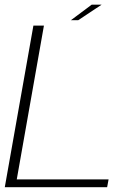

<svg xmlns="http://www.w3.org/2000/svg" viewBox="-23 -782 582 802"><path d="M-3 0H424.5L430.5 -32.5H47L160.5 -675H116.5ZM273 -697.5H303.5L401.5 -762.5H360Z"/></svg>

Font: Anybody SemiExpanded ExtraLight
Style: Italic
Weight: 250
Width: 6
Italic angle: -10°
Version: Version 1.113;gftools[0.9.25]